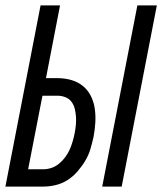

<svg xmlns="http://www.w3.org/2000/svg" viewBox="-23 -690 600 710"><path d="M355 0 485 -670H557L427 0ZM-3 0 127 -670H199L147 -401H190Q217 -401 241 -394Q265 -387 283.5 -372Q302 -357 313 -335Q324 -313 327.5 -288Q331 -263 329.5 -237Q328 -211 323 -184Q318 -162 311.5 -139.5Q305 -117 292.5 -96Q280 -75 263.5 -56Q247 -37 226.5 -24Q206 -11 182.5 -5.5Q159 0 137 0ZM81 -64H136Q152 -64 167 -69Q182 -74 195 -84.5Q208 -95 218 -108.5Q228 -122 234.5 -136.5Q241 -151 245.5 -166.5Q250 -182 253 -197Q256 -212 257.5 -227.5Q259 -243 258 -258Q257 -273 253.5 -287.5Q250 -302 241.5 -313.5Q233 -325 219 -330.5Q205 -336 190 -336H134Z"/></svg>

Font: Lode
Style: Italic
Weight: 400
Italic angle: -11°
Monospace: yes
Designer: Belleve Invis
Foundry: Belleve Invis
Version: Version 29.2.0; ttfautohint (v1.8.3)